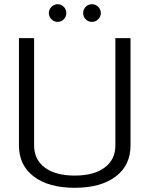

<svg xmlns="http://www.w3.org/2000/svg" viewBox="-20 -881 710 912"><path d="M70 -190V-700H142V-190Q142 -123 193 -85Q244 -47 335 -47Q426 -47 477 -85Q528 -123 528 -190V-700H600V-190Q600 -96 529.5 -42.5Q459 11 335 11Q211 11 140.5 -42.5Q70 -96 70 -190ZM212 -819Q212 -836 224.5 -848.5Q237 -861 254 -861Q271 -861 283 -848.5Q295 -836 295 -819Q295 -802 283 -789.5Q271 -777 254 -777Q237 -777 224.5 -789.5Q212 -802 212 -819ZM375 -819Q375 -836 387 -848.5Q399 -861 417 -861Q434 -861 446.5 -848.5Q459 -836 459 -819Q459 -802 446.5 -789.5Q434 -777 417 -777Q399 -777 387 -789.5Q375 -802 375 -819Z"/></svg>

Font: KoHo
Style: Regular
Weight: 400
Version: Version 1.000; ttfautohint (v1.6)